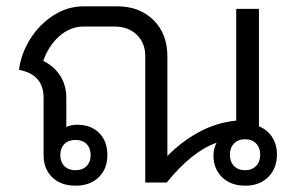

<svg xmlns="http://www.w3.org/2000/svg" viewBox="-20 -578 933 608"><path d="M857 -89Q857 -45 829.5 -17.5Q802 10 757 10Q711 10 683.5 -16.5Q656 -43 656 -86Q656 -108 666 -126Q588 -99 508 0H440V-400Q440 -442 413 -468Q386 -494 342 -494H245Q203 -494 168.5 -464Q134 -434 117 -385Q152 -368 171 -337.5Q190 -307 190 -269V-176Q206 -183 224 -183Q268 -183 294 -157Q320 -131 320 -87Q320 -43 292.5 -16.5Q265 10 219 10Q173 10 145.5 -16.5Q118 -43 118 -87V-269Q118 -342 40 -357Q47 -409 76 -455Q105 -501 149.5 -529.5Q194 -558 245 -558H351Q422 -558 466 -514.5Q510 -471 510 -400V-84Q555 -130 610.5 -160Q666 -190 728 -196V-550H800V-178Q827 -167 842 -143.5Q857 -120 857 -89ZM804 -88Q804 -110 791 -123.5Q778 -137 756 -137Q734 -137 721 -123.5Q708 -110 708 -88Q708 -66 721 -52.5Q734 -39 756 -39Q778 -39 791 -52.5Q804 -66 804 -88ZM171 -87Q171 -65 184 -52Q197 -39 219 -39Q241 -39 254 -52Q267 -65 267 -87Q267 -109 254 -122Q241 -135 219 -135Q197 -135 184 -122Q171 -109 171 -87Z"/></svg>

Font: Stavian Regular
Style: Regular
Weight: 400
Version: Version 1.000; ttfautohint (v1.6)